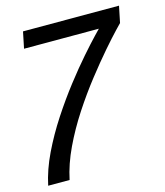

<svg xmlns="http://www.w3.org/2000/svg" viewBox="-102 -678 707 823"><g transform="rotate(-15 251.5 -266.5)"><path d="M105 67H10Q24 0 57.5 -69.5Q91 -139 134.5 -205.5Q178 -272 223 -330Q268 -388 307 -432.5Q346 -477 370 -502Q394 -527 394 -527H62L77 -600H503L488 -527Q488 -527 464 -502Q440 -477 401.5 -432.5Q363 -388 317.5 -330Q272 -272 228.5 -205.5Q185 -139 152 -69.5Q119 0 105 67Z"/></g></svg>

Font: Epunda Sans
Style: Italic
Weight: 400
Italic angle: -12.0243°
Designer: Simon Atzbach
Foundry: typofactur
Version: Version 2.204; ttfautohint (v1.8.4.7-5d5b)